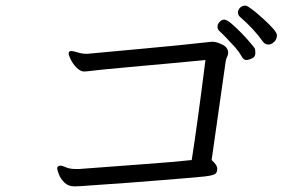

<svg xmlns="http://www.w3.org/2000/svg" viewBox="-20 -742 1040 685"><path d="M184 -141Q184 -151 196 -151Q202 -151 215.5 -145Q229 -139 252 -139H262Q339 -145 476 -155Q613 -165 664 -171Q684 -298 713 -528Q676 -524 620.5 -519Q565 -514 444.5 -503Q324 -492 307.5 -489.5Q291 -487 279 -487Q267 -487 253.5 -500.5Q240 -514 232.5 -529.5Q225 -545 225 -550Q225 -560 233.5 -560Q242 -560 257 -555Q272 -550 291 -550L302 -551Q342 -555 480.5 -567.5Q619 -580 735 -593H739Q752 -593 773 -583Q794 -573 794 -553Q794 -546 790.5 -540Q787 -534 785 -522L735 -171Q753 -155 755 -143V-139Q755 -124 744 -119.5Q733 -115 711 -112.5Q689 -110 645 -106.5Q601 -103 547 -98.5Q493 -94 438.5 -90Q384 -86 339 -83Q294 -80 269 -78L246 -77Q223 -77 209 -91.5Q195 -106 189.5 -121.5Q184 -137 184 -141ZM820 -572Q782 -614 762 -632Q756 -638 756 -647Q756 -656 763.5 -664Q771 -672 780 -672Q789 -672 805.5 -658Q822 -644 840.5 -625Q859 -606 872.5 -590Q886 -574 888.5 -570Q891 -566 891 -552.5Q891 -539 879 -533.5Q867 -528 858 -528Q849 -528 842 -541Q835 -554 820 -572ZM919 -592Q886 -639 836 -682Q829 -688 829 -697.5Q829 -707 836.5 -714.5Q844 -722 855.5 -722Q867 -722 917.5 -676.5Q968 -631 968 -616.5Q968 -602 958 -592.5Q948 -583 937.5 -583Q927 -583 919 -592Z"/></svg>

Font: LXGW WenKai
Style: Regular
Weight: 400
Designer: LXGW / Fontworks Inc.
Foundry: LXGW / Fontworks Inc.
Version: Version 1.520; June 14, 2025